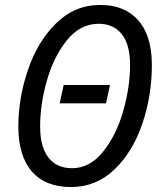

<svg xmlns="http://www.w3.org/2000/svg" viewBox="-20 -745 657 775"><path d="M54 -234Q54 -348 92.5 -462Q131 -576 206 -650.5Q281 -725 385 -725Q484 -725 538.5 -662.5Q593 -600 593 -483Q593 -359 554.5 -245.5Q516 -132 442 -61Q368 10 267 10Q163 10 108.5 -53Q54 -116 54 -234ZM505 -484Q505 -564 472 -606.5Q439 -649 378 -649Q304 -649 250.5 -583Q197 -517 169.5 -420.5Q142 -324 142 -235Q142 -152 175.5 -109Q209 -66 271 -66Q342 -66 395.5 -132Q449 -198 477 -295.5Q505 -393 505 -484ZM237 -402H424L408 -328H221Z"/></svg>

Font: Noto Sans UI Narrow
Style: Italic
Weight: 400
Width: 4
Italic angle: -12°
Designer: Monotype Design Team
Foundry: Monotype Imaging Inc.
Version: Version 1.001